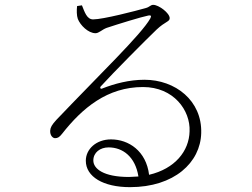

<svg xmlns="http://www.w3.org/2000/svg" viewBox="-20 -752 1040 792"><path d="M364 -672C338 -672 329 -703 318 -730L298 -727C296 -710 296 -688 301 -674C311 -648 344 -615 374 -615C388 -615 401 -630 420 -637C465 -652 562 -682 592 -688C602 -690 606 -687 600 -676C563 -610 394 -448 212 -257C194 -237 188 -227 187 -213C186 -193 198 -182 207 -182C218 -182 225 -186 236 -200C320 -307 423 -393 570 -393C696 -393 766 -297 762 -210C760 -129 702 -56 595 -31C583 -129 511 -177 438 -177C377 -177 334 -137 334 -89C334 -23 406 20 516 20C699 20 807 -82 810 -203C814 -337 703 -423 576 -423C513 -423 453 -407 402 -387C394 -383 391 -391 396 -396C445 -450 582 -588 626 -630C662 -664 680 -662 680 -677C680 -698 635 -732 612 -732C601 -732 597 -723 582 -719C540 -707 405 -672 364 -672ZM551 -24 512 -22C407 -22 365 -56 365 -90C365 -123 393 -144 428 -144C486 -144 538 -106 551 -24Z"/></svg>

Font: Noto Serif TC ExtraLight
Style: Regular
Weight: 200
Designer: Ryoko NISHIZUKA 西塚涼子 (kana & ideographs); Frank Grießhammer (Latin, Greek & Cyrillic); Wenlong ZHANG 张文龙 (bopomofo); San
Foundry: Adobe
Version: Version 2.001;hotconv 1.1.0;makeotfexe 2.6.0